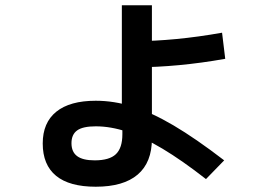

<svg xmlns="http://www.w3.org/2000/svg" viewBox="-20 -657 1040 728"><path d="M343 51Q243 51 192.5 9.5Q142 -32 142 -113Q142 -192 193.5 -233.5Q245 -275 343 -275Q412 -275 483 -253Q554 -231 638 -181.5Q722 -132 830 -49L761 22Q670 -49 596.5 -93Q523 -137 461.5 -157.5Q400 -178 343 -178Q294 -178 272.5 -162.5Q251 -147 251 -114Q251 -81 272.5 -65Q294 -49 339 -49Q395 -49 419.5 -72.5Q444 -96 444 -148V-214H442V-637H556V-131Q556 -41 502 5Q448 51 343 51ZM494 -501Q565 -501 648.5 -509Q732 -517 822 -533L834 -434Q744 -418 658.5 -410Q573 -402 499 -402Z"/></svg>

Font: M PLUS 2 SemiBold
Style: Regular
Weight: 600
Designer: Coji Morishita
Foundry: UNDERFOREST DESIGN
Version: Version 1.001